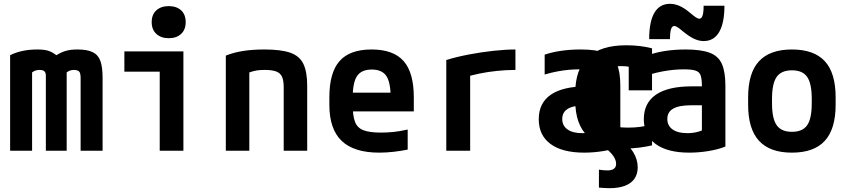

<svg xmlns="http://www.w3.org/2000/svg" viewBox="-20 -789 4440 1005"><path d="M33 0V-500Q63 -515 98.5 -522.5Q134 -530 176 -530Q211 -530 232 -523.5Q253 -517 275 -500Q303 -517 327 -523.5Q351 -530 386 -530Q436 -530 465 -516Q494 -502 505.5 -470Q517 -438 517 -381V0H402V-382Q402 -397 399 -406Q396 -415 388 -419Q380 -423 367 -423Q355 -423 346 -419.5Q337 -416 329 -410V0H220V-394Q220 -404 216.5 -410.5Q213 -417 206 -420Q199 -423 187 -423Q164 -423 148 -410V0Z M816 0V-414H631V-520H940V0ZM863 -589Q823 -589 798.5 -611.5Q774 -634 774 -673Q774 -713 798.5 -735Q823 -757 863 -757Q904 -757 928 -735Q952 -713 952 -673Q952 -634 928 -611.5Q904 -589 863 -589Z M1162 -498Q1205 -515 1254 -522.5Q1303 -530 1364 -530Q1451 -530 1499.5 -513Q1548 -496 1568 -454.5Q1588 -413 1588 -340V0H1465V-333Q1465 -368 1456 -387.5Q1447 -407 1425.5 -415Q1404 -423 1365 -423Q1343 -423 1325.5 -420.5Q1308 -418 1287 -410.5Q1266 -403 1235 -389L1285 -466V0H1162Z M1965 10Q1833 10 1768.5 -51.5Q1704 -113 1704 -240V-280Q1704 -409 1757.5 -469.5Q1811 -530 1925 -530Q2039 -530 2092.5 -469.5Q2146 -409 2146 -280V-206H1769V-304H2052L2025 -272V-275Q2025 -357 2002.5 -391Q1980 -425 1926 -425Q1872 -425 1849 -391Q1826 -357 1826 -275V-245Q1826 -184 1838 -152Q1850 -120 1882 -107.5Q1914 -95 1973 -95Q2005 -95 2037 -98Q2069 -101 2114 -111V-6Q2080 1 2041 5.5Q2002 10 1965 10Z M2316 -475Q2372 -492 2435.5 -504Q2499 -516 2562.5 -523Q2626 -530 2678 -530V-423Q2632 -423 2582.5 -418Q2533 -413 2487.5 -403.5Q2442 -394 2407 -382L2441 -440V0H2316Z M3038 10Q2923 10 2861.5 -35.5Q2800 -81 2800 -165Q2800 -250 2863.5 -293.5Q2927 -337 3051 -337H3162V-238H3049Q2985 -238 2954 -220.5Q2923 -203 2923 -166Q2923 -131 2950.5 -111.5Q2978 -92 3028 -92Q3057 -92 3083 -99Q3109 -106 3130 -119L3104 -54V-337Q3104 -375 3097.5 -394Q3091 -413 3070.5 -419.5Q3050 -426 3010 -426Q2983 -426 2956.5 -423.5Q2930 -421 2899.5 -415.5Q2869 -410 2831 -399V-503Q2869 -516 2917 -523Q2965 -530 3019 -530Q3099 -530 3144.5 -513Q3190 -496 3208.5 -454.5Q3227 -413 3227 -340V-22Q3191 -7 3139.5 1.5Q3088 10 3038 10Z M3170 196Q3155 196 3141.5 195Q3128 194 3115 193V99Q3126 101 3138 102Q3150 103 3161 103Q3175 103 3185 99Q3195 95 3200 87.5Q3205 80 3205 68Q3205 43 3181 15.5Q3157 -12 3111 -40L3222 -69Q3270 -32 3294 6.5Q3318 45 3318 87Q3318 122 3301 146.5Q3284 171 3251 183.5Q3218 196 3170 196ZM3258 -12Q2991 -12 2991 -262V-302Q2991 -552 3258 -552Q3332 -552 3393 -536V-316H3271V-519L3327 -426Q3306 -434 3281 -438.5Q3256 -443 3232 -443Q3170 -443 3142.5 -408.5Q3115 -374 3115 -293V-271Q3115 -213 3128.5 -180Q3142 -147 3175 -134Q3208 -121 3267 -121Q3300 -121 3328 -124.5Q3356 -128 3393 -137V-28Q3362 -21 3328 -16.5Q3294 -12 3258 -12Z M3588 10Q3473 10 3411.5 -35.5Q3350 -81 3350 -165Q3350 -250 3413.5 -293.5Q3477 -337 3601 -337H3712V-238H3599Q3535 -238 3504 -220.5Q3473 -203 3473 -166Q3473 -131 3500.5 -111.5Q3528 -92 3578 -92Q3607 -92 3633 -99Q3659 -106 3680 -119L3654 -54V-337Q3654 -375 3647.5 -394Q3641 -413 3620.5 -419.5Q3600 -426 3560 -426Q3533 -426 3506.5 -423.5Q3480 -421 3449.5 -415.5Q3419 -410 3381 -399V-503Q3419 -516 3467 -523Q3515 -530 3569 -530Q3649 -530 3694.5 -513Q3740 -496 3758.5 -454.5Q3777 -413 3777 -340V-22Q3741 -7 3689.5 1.5Q3638 10 3588 10ZM3663 -574Q3639 -574 3613 -586Q3587 -598 3552 -627Q3537 -640 3526.5 -646.5Q3516 -653 3510 -653Q3498 -653 3492.5 -636.5Q3487 -620 3487 -584H3378Q3378 -676 3405.5 -722.5Q3433 -769 3487 -769Q3511 -769 3537 -758Q3563 -747 3598 -717Q3613 -704 3623.5 -697.5Q3634 -691 3640 -691Q3652 -691 3657.5 -707.5Q3663 -724 3663 -759H3772Q3772 -669 3744.5 -621.5Q3717 -574 3663 -574Z M4125 10Q4010 10 3953 -52Q3896 -114 3896 -240V-280Q3896 -407 3953 -468.5Q4010 -530 4125 -530Q4241 -530 4297.5 -468.5Q4354 -407 4354 -280V-240Q4354 -114 4297.5 -52Q4241 10 4125 10ZM4125 -99Q4181 -99 4205 -133.5Q4229 -168 4229 -249V-271Q4229 -352 4205 -386.5Q4181 -421 4125 -421Q4070 -421 4045.5 -386.5Q4021 -352 4021 -271V-249Q4021 -168 4045.5 -133.5Q4070 -99 4125 -99Z"/></svg>

Font: M PLUS Code Latin SemiExpanded SemiBold
Style: Regular
Weight: 600
Width: 6
Designer: Coji Morishita
Foundry: UNDERFOREST DESIGN
Version: Version 1.002; ttfautohint (v1.8.3)